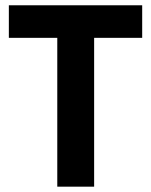

<svg xmlns="http://www.w3.org/2000/svg" viewBox="-20 -700 566 720"><path d="M13.2 -558.1V-680.2H513.2V-558.1H333V0H194.8V-558.1Z"/></svg>

Font: TitilliumWeb-Bold
Style: Bold
Weight: 700
Version: Version 1.001;PS 57.000;hotconv 1.0.70;makeotf.lib2.5.55311